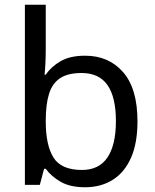

<svg xmlns="http://www.w3.org/2000/svg" viewBox="-20 -780 655 810"><path d="M173 -575Q173 -541 171.5 -511.5Q170 -482 168 -465H173Q196 -499 236 -522Q276 -545 339 -545Q439 -545 499.5 -475.5Q560 -406 560 -268Q560 -176 532.5 -114Q505 -52 455 -21Q405 10 339 10Q276 10 236 -13Q196 -36 173 -68H166L148 0H85V-760H173ZM324 -472Q267 -472 234 -450.5Q201 -429 187 -384.5Q173 -340 173 -271V-267Q173 -168 205.5 -115.5Q238 -63 326 -63Q398 -63 433.5 -116Q469 -169 469 -269Q469 -370 433.5 -421Q398 -472 324 -472Z"/></svg>

Font: utamil05
Style: Book
Weight: 400
Designer: Jelle Bosma - Monotype Design Team
Foundry: Monotype Imaging Inc.
Version: Version 2.003